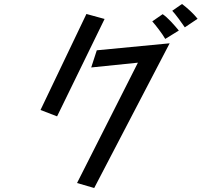

<svg xmlns="http://www.w3.org/2000/svg" viewBox="-20 -880 1040 962"><path d="M906 -743Q894 -761 875 -786.5Q856 -812 843 -826L892 -860Q912 -845 933 -825.5Q954 -806 970 -786ZM413 -810 504 -785 266 -297 183 -329ZM808 -685Q795 -707 776 -732Q757 -757 743 -773L795 -809Q814 -796 836.5 -772Q859 -748 876 -727ZM671 -566 437 -542 465 -628 830 -663 452 62 366 37Z"/></svg>

Font: Stick
Style: Regular
Weight: 400
Designer: Fontworks Inc.
Foundry: Fontworks Inc.
Version: Version 1.100